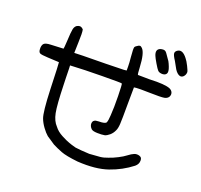

<svg xmlns="http://www.w3.org/2000/svg" viewBox="-149 -917 1295 1235"><g transform="rotate(20 498.5 -299.5)"><path d="M866.2 -744.1Q894.5 -758.8 927.7 -715.8Q939.5 -702.1 954.6 -671.9Q969.7 -641.6 969.7 -633.8Q969.7 -615.2 956.1 -601.6Q941.4 -587.9 922.9 -599.1Q904.3 -610.4 889.6 -639.6Q881.8 -654.3 870.1 -674.8Q848.6 -707 848.6 -720.7Q848.6 -734.4 866.2 -744.1ZM753.9 -713.9Q760.7 -716.8 774.4 -717.8Q785.2 -717.8 791.5 -712.9Q797.9 -708 808.6 -691.4Q819.3 -674.8 824.2 -668.9Q830.1 -663.1 838.4 -644.5Q846.7 -626 850.6 -612.3Q858.4 -584 843.8 -574.2Q833 -566.4 815.4 -568.4Q797.9 -570.3 790 -580.1Q783.2 -586.9 764.6 -618.2Q746.1 -649.4 741.2 -662.1Q724.6 -701.2 753.9 -713.9ZM608.4 -681.6Q619.1 -689.5 626 -689.5Q632.8 -689.5 641.6 -680.7Q667 -656.2 671.9 -557.6Q673.8 -511.7 677.7 -508.8Q718.8 -507.8 758.8 -507.8Q862.3 -512.7 898.4 -497.1Q914.1 -489.3 918.9 -476.1Q923.8 -462.9 917 -448.2Q908.2 -432.6 886.7 -428.7Q865.2 -424.8 788.1 -426.8Q710.9 -428.7 696.3 -426.8L680.7 -424.8L679.7 -311.5Q679.7 -204.1 677.7 -173.3Q675.8 -142.6 668 -127Q658.2 -104.5 641.1 -89.8Q624 -75.2 609.4 -71.3Q589.8 -67.4 558.6 -68.4Q527.3 -69.3 517.6 -79.1Q501 -95.7 502.4 -115.2Q503.9 -134.8 523.4 -139.6Q535.2 -141.6 543 -141.6Q587.9 -141.6 593.8 -154.8Q599.6 -168 601.6 -205.1Q605.5 -256.8 604 -337.4Q602.5 -418 598.6 -421.9Q594.7 -424.8 462.9 -423.3Q331.1 -421.9 268.6 -418L246.1 -417L247.1 -398.4Q247.1 -393.6 247.6 -377.9Q248 -362.3 248.5 -334.5Q249 -306.6 250 -288.1Q253.9 -147.5 264.2 -96.7Q274.4 -45.9 301.8 -17.6Q321.3 8.8 356.4 27.3Q391.6 45.9 412.1 52.7Q429.7 59.6 460 67.4Q493.2 72.3 556.6 75.2Q604.5 72.3 628.9 69.8Q653.3 67.4 680.7 56.6Q708 47.9 740.2 31.2Q772.5 14.6 788.1 2Q812.5 -16.6 828.6 -22.9Q844.7 -29.3 862.3 -24.4Q874 -20.5 877.9 -14.2Q881.8 -7.8 881.8 3.9Q881.8 28.3 860.4 45.9Q793.9 97.7 710.9 126.5Q627.9 155.3 502.9 147.5Q421.9 138.7 386.7 125Q351.6 111.3 323.2 96.7Q281.2 69.3 267.6 59.6Q250 44.9 230 17.6Q210 -9.8 200.2 -36.1Q185.5 -74.2 179.7 -228.5Q173.8 -408.2 171.9 -412.1Q169.9 -413.1 93.8 -416Q50.8 -418 40 -423.3Q29.3 -428.7 28.3 -448.2Q26.4 -471.7 36.1 -485.4Q45.9 -499 85.9 -500Q168.9 -502.9 169.9 -503.9Q171.9 -505.9 174.8 -557.6Q177.7 -621.1 182.1 -641.1Q186.5 -661.1 200.2 -669.9Q209 -674.8 219.7 -675.8Q233.4 -674.8 244.1 -662.1Q249 -640.6 246.1 -572.3L244.1 -502L303.7 -503.9Q365.2 -504.9 461.9 -505.9Q560.5 -507.8 581.1 -508.8L599.6 -510.7V-537.1Q599.6 -562.5 595.7 -599.6Q589.8 -661.1 594.7 -669.9Q597.7 -674.8 608.4 -681.6Z"/></g></svg>

Font: JasonHandwriting4
Style: Regular
Weight: 400
Version: Version 1.01.21